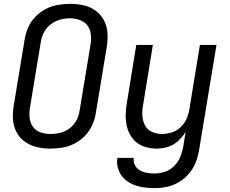

<svg xmlns="http://www.w3.org/2000/svg" viewBox="-20 -763 1192 996"><path d="M241 8Q273 8 305 2.5Q337 -3 367 -18.5Q397 -34 421 -59Q445 -84 458.5 -114.5Q472 -145 477 -176L534 -521Q540 -557 537.5 -592.5Q535 -628 519 -658Q503 -688 475.5 -708Q448 -728 414 -735.5Q380 -743 344 -743Q313 -743 280.5 -737.5Q248 -732 218 -716.5Q188 -701 164 -676.5Q140 -652 126.5 -621Q113 -590 108 -559L51 -214Q45 -178 47.5 -142.5Q50 -107 66 -77Q82 -47 109.5 -27.5Q137 -8 171.5 0Q206 8 241 8ZM782 213Q814 213 846.5 206Q879 199 909 181Q939 163 961.5 136Q984 109 996 77.5Q1008 46 1013 14L1103 -530H1017L962 -194Q958 -169 947 -145Q936 -121 915.5 -102Q895 -83 869.5 -75.5Q844 -68 819 -68Q792 -68 768 -79Q744 -90 732 -113Q720 -136 718.5 -163Q717 -190 722 -217L773 -530H687L638 -229Q632 -194 632 -160Q632 -126 642 -94Q652 -62 673.5 -38Q695 -14 727 -3Q759 8 793 8Q822 8 851 -1Q880 -10 903.5 -31.5Q927 -53 943 -79L930 1Q925 28 914 53.5Q903 79 882 99.5Q861 120 834.5 128.5Q808 137 782 137Q761 137 741.5 133.5Q722 130 705.5 120.5Q689 111 680 93.5Q671 76 674 56H589Q584 85 593 113Q602 141 621.5 161Q641 181 667 192.5Q693 204 722.5 208.5Q752 213 782 213ZM243 -68Q216 -68 191.5 -76Q167 -84 152 -104Q137 -124 134 -149.5Q131 -175 135 -202L192 -547Q196 -572 208.5 -596Q221 -620 243.5 -637Q266 -654 291.5 -661Q317 -668 343 -668Q369 -668 393.5 -659.5Q418 -651 433 -631.5Q448 -612 451 -586Q454 -560 450 -534L393 -189Q389 -163 376.5 -139Q364 -115 342 -98Q320 -81 294 -74.5Q268 -68 243 -68Z"/></svg>

Font: Iosevka Sparkle
Style: Italic
Weight: 400
Italic angle: -9°
Designer: Belleve Invis
Foundry: Belleve Invis
Version: Version 4.5.0; ttfautohint (v1.8.3)